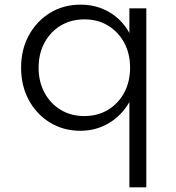

<svg xmlns="http://www.w3.org/2000/svg" viewBox="-20 -548 758 828"><path d="M538 260H611V-512H538V-405.5Q506.5 -463.5 451 -495.8Q395.5 -528 328 -528Q254 -528 196 -492.5Q138 -457 104.5 -395.8Q71 -334.5 71 -256Q71 -178 104.2 -116.5Q137.5 -55 195.5 -19.5Q253.5 16 326.5 16Q394 16 449.5 -17Q505 -50 538 -108ZM343.5 -47.5Q286.5 -47.5 242 -74.2Q197.5 -101 172 -148.2Q146.5 -195.5 146.5 -256Q146.5 -317 172 -364Q197.5 -411 242 -437.8Q286.5 -464.5 344 -464.5Q401.5 -464.5 445.8 -437.8Q490 -411 515.5 -364Q541 -317 541 -256Q541 -195.5 515.5 -148.2Q490 -101 445.5 -74.2Q401 -47.5 343.5 -47.5Z"/></svg>

Font: Spartan
Style: Regular
Weight: 400
Designer: Matt Bailey, Mirko Velimirovic
Foundry: Matt Bailey
Version: Version 1.003; ttfautohint (v1.8.3)